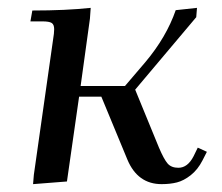

<svg xmlns="http://www.w3.org/2000/svg" viewBox="-20 -466 570 493"><path d="M58.1 -411.1 63 -439Q149.4 -439 212.9 -445.8L210.9 -418L187 -245.1H300.8L353 -306.2Q407.2 -370.6 431.2 -439.9L485.8 -445.8L483.9 -421.9L327.1 -235.8L388.2 -86.9Q400.9 -57.1 410.4 -46.1Q419.9 -35.2 438 -35.2Q461.9 -35.2 477.1 -64.9L487.8 -86.9L511.2 -76.2L500 -54.2Q487.8 -30.3 469.7 -16.1Q451.7 -2 434.3 2.4Q417 6.8 395 6.8Q333.5 6.8 307.1 -56.2L240.2 -217.8H183.1L151.9 0L64.9 6.8L66.9 -17.1L116.2 -363.8Q119.1 -380.9 119.1 -391.1Q119.1 -402.8 112.8 -407Q106.4 -411.1 88.9 -411.1Z"/></svg>

Font: Dihjauti
Style: Bold Italic
Weight: 700
Italic angle: -9°
Designer: T. Christopher White
Version: Version 3.0.0